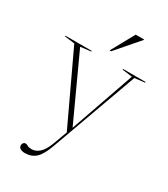

<svg xmlns="http://www.w3.org/2000/svg" viewBox="-236 -836 1027 1172"><g transform="rotate(30 277.0 -250.0)"><path d="M138 232.5Q119 232.5 106 225.5Q93 218.5 93 202.5Q93 192.5 99 185.8Q105 179 113 179Q121 179 131.2 185.2Q141.5 191.5 162 191.5Q189.5 191.5 215.2 169.2Q241 147 261.5 91.5L297 -4.5L65 -498L-5.5 -507V-512H180V-507L106 -498.5L313.5 -47L471 -498L400.5 -507V-512H559.5V-507L488 -498.5L268.5 108.5Q243.5 178 213.5 205.2Q183.5 232.5 138 232.5ZM273 -569 363 -732H422V-729L283.5 -569Z"/></g></svg>

Font: Newsreader 72pt ExtraLight
Style: Regular
Weight: 275
Designer: Hugues Gentile
Foundry: Production Type
Version: Version 1.003; ttfautohint (v1.8.3)